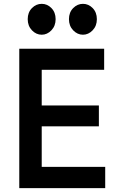

<svg xmlns="http://www.w3.org/2000/svg" viewBox="-20 -981 606 1001"><path d="M80.5 0V-727H523V-617H197.5V-431H495.5V-322.5H197.5V-111H528.5V0ZM197.5 -800Q168.5 -800 146.5 -823Q124.5 -846 124.5 -881Q124.5 -916.5 146.5 -938.8Q168.5 -961 197.5 -961Q226.5 -961 248.2 -938.8Q270 -916.5 270 -881Q270 -846 248 -823Q226 -800 197.5 -800ZM412.5 -800Q383.5 -800 361.5 -823Q339.5 -846 339.5 -881Q339.5 -916.5 361.5 -938.8Q383.5 -961 412.5 -961Q441.5 -961 463.2 -938.8Q485 -916.5 485 -881Q485 -846 463 -823Q441 -800 412.5 -800Z"/></svg>

Font: Spline Sans Medium
Style: Regular
Weight: 500
Designer: Eben Sorkin, Mirko Velimirovic
Foundry: Sorkin Type
Version: Version 1.000; ttfautohint (v1.8.3)